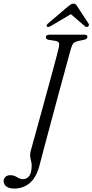

<svg xmlns="http://www.w3.org/2000/svg" viewBox="-88 -896 522 1085"><path d="M313.5 -623Q311 -614 301.2 -578.5Q291.5 -543 277 -490Q262.5 -437 245.5 -374.5Q228.5 -312 211.5 -248.2Q194.5 -184.5 179.2 -127.5Q164 -70.5 152.8 -28.5Q141.5 13.5 137 32Q119.5 104 82 136.8Q44.5 169.5 -7.5 169.5Q-38 169.5 -52.8 157.2Q-67.5 145 -67.5 127.5Q-67.5 113.5 -57.5 103.8Q-47.5 94 -29.5 94Q-9.5 94 8.2 105.2Q26 116.5 43 116.5Q61.5 116.5 75.5 100.8Q89.5 85 91 44Q91.5 24 85 1.8Q78.5 -20.5 87.5 -50Q89.5 -57.5 98.5 -89.8Q107.5 -122 120.8 -170.5Q134 -219 149.8 -276Q165.5 -333 181.2 -390.5Q197 -448 210.5 -498Q224 -548 233 -582.2Q242 -616.5 244 -626.5Q248.5 -646 244.5 -654.2Q240.5 -662.5 225 -665L187 -671Q170.5 -674.5 171 -685.5Q171 -700 194.5 -700H389Q406 -700 406 -688Q406 -676 388.5 -671.5L350.5 -663.5Q335 -659.5 327.5 -652Q320 -644.5 313.5 -623ZM409 -745.5Q400.5 -740 391 -748.5L312.5 -816L198.5 -748.5Q183.5 -740 177.5 -746Q171 -753 183 -763L296.5 -859.5Q305.5 -867 312.2 -871.2Q319 -875.5 327 -875.5Q335 -875.5 339.8 -871.2Q344.5 -867 349 -859.5L412.5 -762.5Q416 -757.5 414.2 -752.8Q412.5 -748 409 -745.5Z"/></svg>

Font: Fraunces 72pt Soft Light
Style: Italic
Weight: 300
Italic angle: -16°
Version: Version 1.000;[b76b70a41]